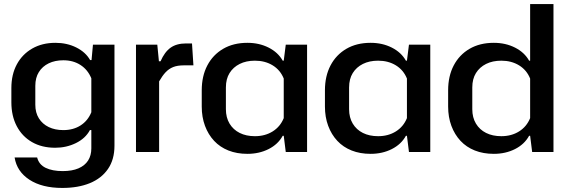

<svg xmlns="http://www.w3.org/2000/svg" viewBox="-20 -749 2800 946"><path d="M287 177Q187 177 125 136.5Q63 96 52 27H163Q172 62 205 78Q238 94 289 94Q335 94 366.5 80.5Q398 67 414 42Q430 17 430 -18V-108H423Q401 -67 354 -44Q307 -21 252 -21Q186 -21 137.5 -49Q89 -77 62.5 -127.5Q36 -178 36 -245V-315Q36 -382 63 -432Q90 -482 139 -510Q188 -538 253 -538Q310 -538 356 -515Q402 -492 424 -453H431L438 -529H544V-31Q544 37 512 83.5Q480 130 422.5 153.5Q365 177 287 177ZM292 -108Q341 -108 377 -131Q413 -154 430 -196V-363Q413 -405 377 -428.5Q341 -452 292 -452Q251 -452 220 -437Q189 -422 171.5 -394Q154 -366 154 -326V-233Q154 -194 171.5 -166Q189 -138 220 -123Q251 -108 292 -108Z M650 0V-529H755L763 -447H771Q791 -493 820.5 -514Q850 -535 897 -535H926L933 -427H886Q854 -427 833 -418.5Q812 -410 796 -393Q780 -376 764 -348V0Z M1199 9Q1147 9 1105.5 -7.5Q1064 -24 1035 -55Q1006 -86 990 -129Q974 -172 974 -224V-304Q974 -374 1001.5 -426.5Q1029 -479 1079.5 -508.5Q1130 -538 1199 -538Q1257 -538 1303.5 -514.5Q1350 -491 1373 -450H1378L1388 -529H1493V0H1388L1378 -80H1373Q1350 -38 1303.5 -14.5Q1257 9 1199 9ZM1236 -78Q1286 -78 1323.5 -101.5Q1361 -125 1378 -167V-362Q1361 -404 1323.5 -427Q1286 -450 1236 -450Q1193 -450 1161 -434Q1129 -418 1111 -389Q1093 -360 1093 -318V-211Q1093 -170 1111 -140Q1129 -110 1161 -94Q1193 -78 1236 -78Z M1806 9Q1754 9 1712.5 -7.5Q1671 -24 1642 -55Q1613 -86 1597 -129Q1581 -172 1581 -224V-304Q1581 -374 1608.5 -426.5Q1636 -479 1686.5 -508.5Q1737 -538 1806 -538Q1864 -538 1910.5 -514.5Q1957 -491 1980 -450H1985L1995 -529H2100V0H1995L1985 -80H1980Q1957 -38 1910.5 -14.5Q1864 9 1806 9ZM1843 -78Q1893 -78 1930.5 -101.5Q1968 -125 1985 -167V-362Q1968 -404 1930.5 -427Q1893 -450 1843 -450Q1800 -450 1768 -434Q1736 -418 1718 -389Q1700 -360 1700 -318V-211Q1700 -170 1718 -140Q1736 -110 1768 -94Q1800 -78 1843 -78Z M2413 9Q2361 9 2319.5 -7.5Q2278 -24 2249 -55Q2220 -86 2204 -129Q2188 -172 2188 -224V-304Q2188 -374 2215.5 -426.5Q2243 -479 2293.5 -508.5Q2344 -538 2413 -538Q2471 -538 2517.5 -514.5Q2564 -491 2587 -450H2592V-729H2707V0H2602L2592 -80H2587Q2564 -38 2517.5 -14.5Q2471 9 2413 9ZM2450 -78Q2500 -78 2537.5 -101.5Q2575 -125 2592 -167V-362Q2575 -404 2537.5 -427Q2500 -450 2450 -450Q2407 -450 2375 -434Q2343 -418 2325 -389Q2307 -360 2307 -318V-211Q2307 -170 2325 -140Q2343 -110 2375 -94Q2407 -78 2450 -78Z"/></svg>

Font: Hubot Sans Condensed ExtraLight Medium
Style: Regular
Weight: 500
Version: Version 2.000